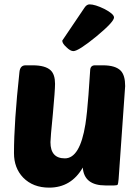

<svg xmlns="http://www.w3.org/2000/svg" viewBox="-20 -849 640 879"><path d="M222 -327Q211 -217 211 -198Q211 -124 277 -124Q346 -124 371 -280Q379 -332 385 -414L393 -530Q395 -550 415 -550H451Q509 -550 533 -525Q553 -504 553 -455Q553 -449 523 -29Q521 -8 519 -4Q516 0 502 0H463Q365 0 359 -82Q306 10 205 10Q131 10 86 -36Q44 -80 44 -148Q44 -289 69 -519Q72 -550 97 -550H129Q188 -550 212 -527Q232 -508 232 -465Q232 -436 222 -327ZM284 -633Q265 -650 265 -663L367 -814Q377 -829 390 -829Q415 -829 458 -808Q502 -785 502 -769Q502 -749 421 -682Q339 -615 316 -615Q302 -615 284 -633Z"/></svg>

Font: PoetsenOne
Style: Regular
Weight: 400
Designer: Rodrigo Fuenzalida, Pablo Impallari
Foundry: Pablo Impallari, Rodrigo Fuenzalida
Version: Version 1.000